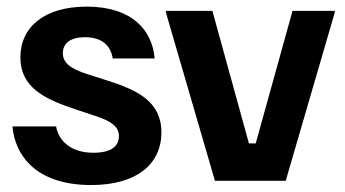

<svg xmlns="http://www.w3.org/2000/svg" viewBox="-20 -532 1015 565"><path d="M248.3 12.5C382.5 12.5 455 -49.2 455 -142.5C455 -234.2 382.5 -267.5 295.8 -295L235.8 -314.2C187.5 -330 165 -346.7 165 -375.8C165 -404.2 186.7 -422.5 230 -422.5C277.5 -422.5 305.8 -400 311.7 -360H435C428.3 -442.5 369.2 -512.5 235 -512.5C110.8 -512.5 40 -452.5 40 -363.3C40 -273.3 113.3 -240 200.8 -210.8L260.8 -190.8C309.2 -175 330 -158.3 330 -131.7C330 -102.5 308.3 -82.5 255 -82.5C190 -82.5 153.3 -115.8 145 -160H16.7C23.3 -79.2 81.7 12.5 248.3 12.5Z M820.8 0 965 -495V-500H840.8L732.5 -110H712.5L605 -500H468.3V-495L612.5 0Z"/></svg>

Font: Familjen Grotesk
Style: Bold
Weight: 700
Designer: Anders Wikstroem, Jonas Baeckman, Matilda Gysing, Kristian Moeller
Foundry: Familjen STHLM AB
Version: Version 2.000